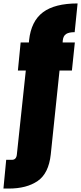

<svg xmlns="http://www.w3.org/2000/svg" viewBox="-87 -808 471 1116"><path d="M277 -561H348L331 -398H259L208 90Q196 200 132 244Q68 288 -36 288H-67L-51 121H-18Q8 121 11 90L63 -398H17L33 -561H81L82 -574Q94 -685 162.5 -736.5Q231 -788 364 -788L347 -621Q314 -621 297.5 -610.5Q281 -600 278 -574Z"/></svg>

Font: DVN-Poppins ExtBd
Style: Regular
Weight: 800
Designer: Ninad Kale (Devanagari), Jonny Pinhorn (Latin)
Foundry: Indian Type Foundry
Version: 4.004